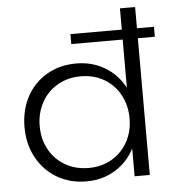

<svg xmlns="http://www.w3.org/2000/svg" viewBox="-53 -792 783 845"><g transform="rotate(-5 338.5 -369.0)"><path d="M650 -604H575V0H508V-123Q478 -64 422 -30Q366 4 296 4Q223 4 166 -29.5Q109 -63 76.5 -122.5Q44 -182 44 -257Q44 -333 76 -392Q108 -451 165 -484Q222 -517 295 -517Q365 -517 421 -483.5Q477 -450 508 -391V-604H281V-648H508V-742H575V-648H650ZM508 -256Q508 -314 482.5 -360.5Q457 -407 412 -433Q367 -459 310 -459Q253 -459 207.5 -433Q162 -407 136.5 -360.5Q111 -314 111 -256Q111 -198 136.5 -152Q162 -106 207.5 -80Q253 -54 310 -54Q367 -54 412 -80Q457 -106 482.5 -152Q508 -198 508 -256Z"/></g></svg>

Font: Gontserrat Light
Style: Regular
Weight: 300
Designer: Julieta Ulanovsky
Foundry: Julieta Ulanovsky
Version: Version 6.001